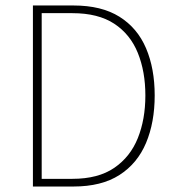

<svg xmlns="http://www.w3.org/2000/svg" viewBox="-20 -680 640 700"><path d="M100 0V-660H248Q350 -660 415.5 -619Q481 -578 512.5 -504Q544 -430 544 -332Q544 -234 512.5 -159Q481 -84 415.5 -42Q350 0 248 0ZM132 -28H244Q338 -28 396.5 -68Q455 -108 482.5 -176.5Q510 -245 510 -332Q510 -419 482.5 -487Q455 -555 396.5 -593.5Q338 -632 244 -632H132Z"/></svg>

Font: Source Sans Variable
Style: Regular
Weight: 200
Designer: Paul D. Hunt
Foundry: Adobe Systems Incorporated
Version: Version 3.006;hotconv 1.0.111;makeotfexe 2.5.65597